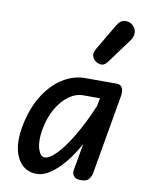

<svg xmlns="http://www.w3.org/2000/svg" viewBox="-90 -878 729 949"><g transform="rotate(10 274.5 -403.0)"><path d="M160 7.5Q117.5 7.5 88.5 -18.8Q59.5 -45 48.8 -93.8Q38 -142.5 50 -209Q66.5 -299 105.8 -364.2Q145 -429.5 199.8 -465Q254.5 -500.5 316 -500.5H471.5Q494 -500.5 501.5 -484.2Q509 -468 504 -441L434 -39.5Q432 -29.5 421.5 -14.8Q411 0 380 0Q354 0 344.5 -13.8Q335 -27.5 338 -43L362 -178.5Q332.5 -123.5 297.8 -81.5Q263 -39.5 228 -16Q193 7.5 160 7.5ZM184.5 -79.5Q209.5 -79.5 245 -116.5Q280.5 -153.5 320 -220.2Q359.5 -287 396.5 -375L404 -415H320.5Q283 -415 248 -389.8Q213 -364.5 187 -318.8Q161 -273 150 -211Q140.5 -152 152 -115.8Q163.5 -79.5 184.5 -79.5ZM356 -587.5Q341 -597 335.2 -613.2Q329.5 -629.5 342 -650.5L419 -781.5Q436.5 -811.5 460 -812.8Q483.5 -814 499 -800Q516 -784.5 516.8 -763.8Q517.5 -743 504.5 -725L412 -599.5Q398.5 -581.5 384.2 -580.5Q370 -579.5 356 -587.5Z"/></g></svg>

Font: Edu AU VIC WA NT Hand Medium
Style: Regular
Weight: 500
Version: Version 1.001